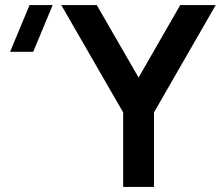

<svg xmlns="http://www.w3.org/2000/svg" viewBox="-20 -740 874 760"><path d="M467.5 0H589.5V-295L834 -720H693.5L528.5 -433L363 -720H222.5L467.5 -295ZM20 -535H111.5L188.5 -720H97Z"/></svg>

Font: Manrope
Style: Bold
Weight: 700
Designer: Mikhail Sharanda
Foundry: Mikhail Sharanda
Version: Version 4.505;FEAKit 1.0